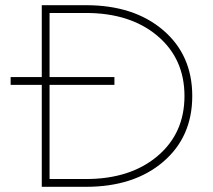

<svg xmlns="http://www.w3.org/2000/svg" viewBox="-20 -720 822 740"><path d="M141 -423V-700H311Q496 -700 608.5 -604Q721 -508 721 -350Q721 -192 608.5 -96Q496 0 311 0H141V-393H21V-423ZM691 -350Q691 -494 586.5 -582Q482 -670 311 -670H171V-423H421V-393H171V-30H311Q482 -30 586.5 -118Q691 -206 691 -350Z"/></svg>

Font: Metropolitano Thin
Style: Regular
Weight: 250
Designer: Fonts by Alex Slobzheninov & Chris M. Simpson / Changes by Cristiano Sobral
Foundry: Fonts by Alex Slobzheninov & Chris M. Simpson / Changes by Cristiano Sobral
Version: Version 1.00;August 30, 2020;FontCreator 13.0.0.2681 64-bit